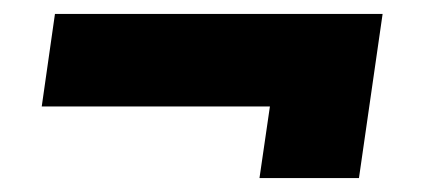

<svg xmlns="http://www.w3.org/2000/svg" viewBox="-20 -393 613 276"><path d="M59 -373 40 -240H368L353 -137H496L530 -373Z"/></svg>

Font: Exo 2 Extra Bold
Style: Italic
Weight: 800
Italic angle: -8°
Designer: Natanael Gama
Version: Version 1.001;PS 001.001;hotconv 1.0.88;makeotf.lib2.5.64775